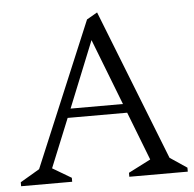

<svg xmlns="http://www.w3.org/2000/svg" viewBox="-48 -675 732 723"><g transform="rotate(-5 318.0 -313.5)"><path d="M3 0V-15L76 -58L305 -604L345 -627L569 -58L633 -15V0H412V-15L496 -58L425 -241H200L125 -57L196 -15V0ZM214 -275H412L315 -525Z"/></g></svg>

Font: Ancizar Serif Light
Style: Regular
Weight: 300
Designer: Cesar Puertas, Viviana Monsalve, Julian Moncada, Julian Prieto, Jose Castro, Felipe Aragon, Mariel Hernandez, Sara Alarc
Version: Version 8.100